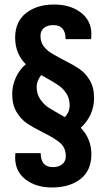

<svg xmlns="http://www.w3.org/2000/svg" viewBox="-20 -662 459 849"><path d="M384 -511 383 -489H270V-491Q269 -551 216 -551Q190 -551 174.5 -538.5Q159 -526 159 -503Q159 -477 172 -459Q185 -441 204 -429Q223 -417 259 -398Q303 -376 330.5 -357.5Q358 -339 377 -307Q396 -275 396 -228Q396 -190 380.5 -156Q365 -122 337 -97Q384 -48 384 20Q384 92 336 129.5Q288 167 210 167Q139 167 93 131.5Q47 96 47 35L48 15H160V17Q161 77 214 77Q240 77 255.5 64Q271 51 271 29Q271 -8 246.5 -29.5Q222 -51 171 -76Q127 -98 99.5 -116.5Q72 -135 53 -167Q34 -199 34 -246Q34 -283 49.5 -318Q65 -353 94 -378Q47 -425 47 -495Q47 -566 95 -604Q143 -642 219 -642Q291 -642 337.5 -606.5Q384 -571 384 -511ZM142 -279Q142 -245 159 -221.5Q176 -198 195 -186Q214 -174 267 -144Q288 -167 288 -196Q288 -226 274 -248Q260 -270 239 -284.5Q218 -299 182 -319L162 -330Q142 -303 142 -279Z"/></svg>

Font: Pragati Narrow
Style: Bold
Weight: 700
Designer: Hector Gatti, Marcela Romero, Pablo Cosgaya and Nicolas Silva
Foundry: Omnibus-Type
Version: Version 1.010; ttfautohint (v1.3)